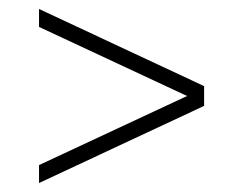

<svg xmlns="http://www.w3.org/2000/svg" viewBox="-20 -532 505 428"><path d="M435 -296 67 -124V-164L397 -318L67 -472V-512L435 -340Z"/></svg>

Font: Judson
Style: Regular
Weight: 400
Version: Version 20110429